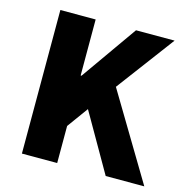

<svg xmlns="http://www.w3.org/2000/svg" viewBox="-98 -746 825 841"><g transform="rotate(15 314.5 -325.5)"><path d="M74 0V-651H234V-397H238L417 -651H592L396 -389L629 0H454L303 -263L234 -168V0Z"/></g></svg>

Font: Source Sans 3 ExtraLight ExtraBold
Style: Regular
Weight: 800
Version: Version 3.052;hotconv 1.1.0;makeotfexe 2.6.0